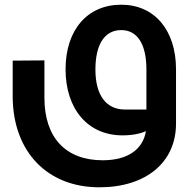

<svg xmlns="http://www.w3.org/2000/svg" viewBox="-20 -588 809 817"><path d="M496 -568C352 -568 259 -461 259 -293C259 -124 354 -12 501 -12C543 -12 577 -19 601 -30C588 49 522 94 417 94C259 94 169 -3 169 -172V-331L34 -330V-172C37 59 182 209 403 209C601 209 729 103 729 -62V-293C729 -460 637 -568 496 -568ZM386 -292C386 -399 425 -460 496 -460C565 -460 603 -399 603 -293V-122H511C431 -122 386 -184 386 -292Z"/></svg>

Font: Hejaz SemiBold
Style: Regular
Weight: 600
Designer: Bandar Raffah (Arabic) and Santiago Orozco (Latin)
Foundry: Caramella and Typemade
Version: Version 1.010;hotconv 1.0.109;makeotfexe 2.5.65596